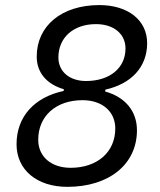

<svg xmlns="http://www.w3.org/2000/svg" viewBox="-20 -723 626 753"><path d="M244.1 9.8C408.2 9.8 517.1 -79.1 517.1 -211.9C517.1 -289.1 469.2 -342.8 392.1 -364.3L393.6 -371.6C494.1 -394 557.1 -459.5 557.1 -553.7C557.1 -643.6 482.4 -703.1 369.6 -703.1C222.2 -703.1 124 -622.1 124 -501C124 -437 164.6 -392.1 230.5 -373L229.5 -366.2C116.2 -342.3 44.9 -266.6 44.9 -157.2C44.9 -57.1 124.5 9.8 244.1 9.8ZM256.8 -64.9C180.7 -64.9 129.9 -108.9 129.9 -174.8C129.9 -268.1 199.7 -330.1 303.7 -330.1C380.9 -330.1 432.1 -285.6 432.1 -219.2C432.1 -126.5 361.8 -64.9 256.8 -64.9ZM317.4 -405.3C252.4 -405.3 209 -442.4 209 -497.6C209 -576.2 268.6 -628.4 356.4 -628.4C425.8 -628.4 472.2 -590.3 472.2 -532.7C472.2 -456.5 410.6 -405.3 317.4 -405.3Z"/></svg>

Font: Cascadia Mono SemiLight
Style: Italic
Weight: 350
Italic angle: -10°
Monospace: yes
Designer: Aaron Bell
Foundry: Saja Typeworks
Version: Version 2404.023